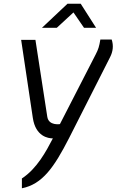

<svg xmlns="http://www.w3.org/2000/svg" viewBox="-20 -746 628 1035"><path d="M206 -596H286L376 -679L433 -596H498L415 -726H344ZM94 -531 157 -110C172 -10 240 0 265 0C228 71 179 163 98 216V269C209 247 272 155 352 -1L573 -437C589 -468 593 -500 582 -533H521C515 -496 510 -480 496 -453L303 -77C303 -77 243 -67 235 -116L171 -531Z"/></svg>

Font: Exo
Style: Regular Italic
Weight: 400
Designer: Natanael Gama
Version: Version 1.00